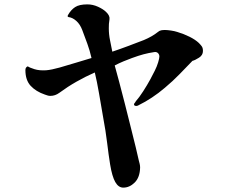

<svg xmlns="http://www.w3.org/2000/svg" viewBox="-20 -797 1040 877"><path d="M907 -564Q907 -545 889 -533.5Q871 -522 859 -519Q832 -491 800.5 -458.5Q769 -426 733 -396Q705 -372 674 -351.5Q643 -331 616 -318Q615 -317 610.5 -315Q606 -313 603 -313Q599 -313 595.5 -314.5Q592 -316 592 -321Q592 -323 595.5 -327Q599 -331 600 -334Q616 -352 634 -380Q652 -408 666.5 -434.5Q681 -461 687 -474Q697 -494 702.5 -512.5Q708 -531 708 -539Q708 -548 701.5 -554.5Q695 -561 684 -559Q658 -555 635.5 -549Q613 -543 583 -532Q566 -526 544.5 -517Q523 -508 504 -498Q512 -469 524.5 -422.5Q537 -376 550.5 -322.5Q564 -269 577 -217Q590 -165 600 -124.5Q610 -84 614 -64Q616 -57 618 -48.5Q620 -40 620 -32Q619 13 595.5 36.5Q572 60 543 60Q521 60 506.5 34.5Q492 9 483 -46Q476 -89 469.5 -143.5Q463 -198 451 -262Q442 -314 432.5 -369.5Q423 -425 413 -466Q370 -447 329.5 -424Q289 -401 251 -373Q232 -359 210 -359Q203 -359 197 -361Q191 -363 185 -365Q144 -379 120 -405Q96 -431 96 -477Q96 -490 107 -494Q115 -488 137.5 -481Q160 -474 191 -476Q215 -478 252.5 -488.5Q290 -499 330 -511.5Q370 -524 398 -532Q390 -567 379 -597Q368 -627 356 -659Q346 -686 328.5 -701.5Q311 -717 293 -719Q286 -721 291 -729Q304 -752 323 -764.5Q342 -777 379 -777Q404 -777 428 -766Q452 -755 465 -742Q483 -725 480 -708Q478 -697 477.5 -688Q477 -679 477 -668Q477 -640 482.5 -613.5Q488 -587 493 -561Q526 -572 566 -587Q606 -602 637 -614Q675 -630 700 -650Q708 -657 716 -658.5Q724 -660 733 -660Q744 -660 761 -657.5Q778 -655 790 -651Q820 -642 846 -629Q872 -616 888 -601Q896 -593 901.5 -585.5Q907 -578 907 -564Z"/></svg>

Font: Kaisei Tokumin
Style: Bold
Weight: 700
Designer: Font-Kai, 金井和夫
Foundry: KAZUO KANAI
Version: Version 5.003